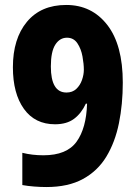

<svg xmlns="http://www.w3.org/2000/svg" viewBox="-20 -744 550 774"><path d="M475 -411Q475 -324 459.5 -247.5Q444 -171 409 -113Q374 -55 314.5 -22.5Q255 10 167 10Q144 10 118 8Q92 6 70 2V-128Q110 -118 155 -118Q249 -118 288.5 -172.5Q328 -227 331 -326H326Q308 -287 278.5 -265Q249 -243 202 -243Q121 -243 76.5 -305Q32 -367 32 -473Q32 -588 88.5 -656Q145 -724 247 -724Q350 -724 412.5 -643.5Q475 -563 475 -411ZM250 -592Q221 -592 203 -564Q185 -536 185 -476Q185 -371 248 -371Q272 -371 287.5 -385.5Q303 -400 310.5 -421.5Q318 -443 318 -463Q318 -486 312.5 -516.5Q307 -547 292 -569.5Q277 -592 250 -592Z"/></svg>

Font: Noto Sans Thai Cond ExtBd
Style: Regular
Weight: 800
Width: 3
Designer: Monotype Design Team
Foundry: Monotype Imaging Inc.
Version: Version 2.002; ttfautohint (v1.8.4.7-5d5b)